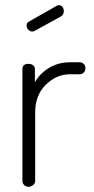

<svg xmlns="http://www.w3.org/2000/svg" viewBox="-20 -717 359 737"><path d="M66 -22V-452Q66 -472 90 -472Q100 -472 107 -466.5Q114 -461 114 -452V-401Q132 -434 167.5 -456Q203 -478 250 -478H286Q295 -478 301.5 -471.5Q308 -465 308 -455Q308 -445 301.5 -438.5Q295 -432 286 -432H250Q196 -432 155.5 -391.5Q115 -351 115 -286V-22Q115 -14 107.5 -7Q100 0 90 0Q80 0 73 -6.5Q66 -13 66 -22ZM82 -619Q82 -630 91 -634L198 -695Q202 -697 206 -697Q215 -697 220 -690Q225 -683 225 -674Q225 -661 214 -654L114 -599Q110 -596 104 -596Q95 -596 88.5 -603Q82 -610 82 -619Z"/></svg>

Font: Terminal Dosis
Style: Light
Weight: 300
Designer: EdgarTolentino, PabloImpallari, IginoMarini
Foundry: EdgarTolentino, PabloImpallari, IginoMarini
Version: Version 1.006